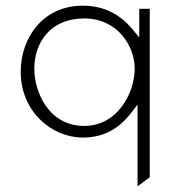

<svg xmlns="http://www.w3.org/2000/svg" viewBox="-20 -482 604 677"><path d="M53 -229C53 -88 163 3 272 3C349 3 399 -31 436 -76L465 -113V175L508 143V-451H471V-350L442 -385C404 -428 350 -462 272 -462C131 -462 53 -348 53 -229ZM101 -240C101 -330 156 -417 277 -417C395 -417 455 -319 455 -240C455 -155 395 -38 277 -38C152 -38 101 -157 101 -240Z"/></svg>

Font: Charger Sport
Style: HLExt
Weight: 100
Designer: Jasper
Foundry: Cannot Into Space Fonts
Version: Version 1.1